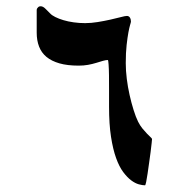

<svg xmlns="http://www.w3.org/2000/svg" viewBox="-20 -501 575 600"><path d="M455.1 -66.4Q455.1 -64.9 453.9 -53.7Q452.6 -42.5 450.7 -26.4Q448.7 -10.3 446 7.8Q443.4 25.9 441.2 41.5Q439 57.1 436.8 67.6Q434.6 78.1 433.1 78.1Q425.3 78.1 413.8 75Q402.3 71.8 390.1 62.7Q377.9 53.7 365.2 36.9Q352.5 20 342.8 -7.1Q333 -34.2 326.9 -73.5Q320.8 -112.8 320.8 -167.5V-219.7Q320.8 -245.6 320.6 -266.1Q320.3 -286.6 319.3 -300Q318.4 -313.5 316.9 -313.5Q311 -313.5 301.5 -310.8Q292 -308.1 280.3 -304.4Q268.6 -300.8 254.9 -298.3Q241.2 -295.9 226.1 -295.9Q190.4 -295.9 165.8 -303Q141.1 -310.1 125.2 -323.2Q109.4 -336.4 102.1 -355.5Q94.7 -374.5 94.7 -398.9V-469.7Q94.7 -473.1 96.7 -475.6Q98.1 -477.5 100.3 -479.5Q102.5 -481.4 107.4 -481.4Q114.7 -481.4 123 -472.7Q131.3 -463.9 136.7 -459Q142.1 -453.1 152.8 -447.8Q163.6 -442.4 178.2 -438Q192.9 -433.6 210.2 -431.2Q227.5 -428.7 246.1 -428.7Q264.6 -428.7 285.4 -432.1Q306.2 -435.5 325 -439.7Q343.8 -443.8 357.4 -447.5Q371.1 -451.2 376.5 -451.2Q382.8 -451.2 386 -446Q389.2 -440.9 389.2 -433.6Q389.2 -431.6 386.7 -423.6Q384.3 -415.5 381.3 -399.9Q378.4 -384.3 375.7 -360.4Q373 -336.4 373 -303.7Q373 -280.3 376.2 -254.6Q379.4 -229 385 -204.1Q390.6 -179.2 397.5 -157.2Q404.3 -135.3 411.6 -120.6Q417.5 -108.9 425 -99.6Q432.6 -90.3 439.2 -83.5Q445.8 -76.7 450.4 -72.5Q455.1 -68.4 455.1 -66.4Z"/></svg>

Font: Accordance
Style: Bold-Italic
Weight: 700
Italic angle: -11°
Version: Version 1.2 (build January 31, 2020) Miklal Software Solutio